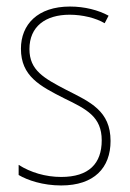

<svg xmlns="http://www.w3.org/2000/svg" viewBox="-20 -557 396 587"><path d="M318 -126C318 -218 256 -245 183 -282C114 -318 70 -342 70 -407C70 -476 119 -512 193 -512C232 -512 273 -502 300 -486L312 -509C281 -526 239 -537 194 -537C95 -537 44 -482 44 -408C44 -324 102 -294 177 -256C245 -223 291 -200 291 -128C291 -57 252 -16 167 -16C119 -16 73 -30 37 -53V-22C64 -6 111 10 167 10C268 10 318 -44 318 -126Z"/></svg>

Font: Noto Sans Sinhala UI Condensed Thin
Style: Regular
Weight: 100
Width: 3
Designer: Jelle Bosma - Monotype Design Team
Foundry: Monotype Imaging Inc.
Version: Version 2.006